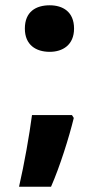

<svg xmlns="http://www.w3.org/2000/svg" viewBox="-20 -578 375 726"><path d="M168 -382C217 -382 260 -408 260 -470C260 -534 217 -558 168 -558C116 -558 74 -534 74 -470C74 -408 116 -382 168 -382ZM252 -143H101C91 -67 72 41 52 128H173C206 53 241 -58 259 -132Z"/></svg>

Font: Noto Sans Devanagari UI ExtraBold
Style: Regular
Weight: 800
Designer: Jelle Bosma - Monotype Design Team
Foundry: Monotype Imaging Inc.
Version: Version 2.003